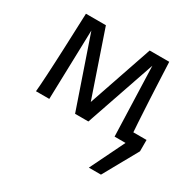

<svg xmlns="http://www.w3.org/2000/svg" viewBox="-157 -661 1045 1038"><g transform="rotate(30 366.0 -141.5)"><path d="M68.4 0Q69.8 -12.7 71.8 -40.8Q73.7 -68.8 75.9 -106.2Q78.1 -143.6 80.1 -187.3Q82 -231 84 -274.4Q88.4 -376.5 92.8 -498H217.3L354 -97.7L490.7 -498H612.8Q616.2 -416 620.1 -337.9Q621.6 -304.7 623.5 -268.8Q625.5 -232.9 627.4 -197.8Q629.4 -162.6 631.3 -130.1Q633.3 -97.7 635.3 -70.8H717.8V0L598.1 214.8H522.5L627.4 0H559.1L544.4 -434.1L395.5 0H312.5L163.6 -434.1L151.4 0Z"/></g></svg>

Font: Andika FrenchTight
Style: Regular
Weight: 400
Designer: Victor Gaultney, Annie Olsen, Julie Remington, Don Collingsworth, Eric Hays, Becca Hirsbrunner
Foundry: SIL International
Version: Version 5.000 ; Dig1 Dig4Opn Dig7 LnSpcTght